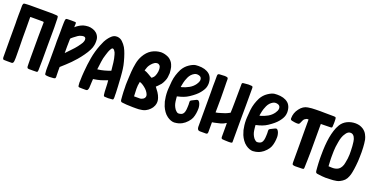

<svg xmlns="http://www.w3.org/2000/svg" viewBox="-16 -1510 4572 2298"><g transform="rotate(20 2270.0 -361.0)"><path d="M138.7 -554.7Q138.7 -498 139.6 -440.4Q139.6 -382.8 139.6 -325.2Q140.6 -270.5 141.6 -215.8Q142.6 -161.1 142.6 -106.4Q142.6 -86.9 142.6 -70.3Q141.6 -53.7 140.6 -34.2Q140.6 -30.3 139.6 -26.4Q138.7 -22.5 137.7 -18.6Q135.7 -10.7 130.9 -5.9Q126 -1 117.2 0Q95.7 0 58.6 0Q21.5 -1 18.6 -1Q10.7 -2 6.8 -6.8Q2.9 -11.7 2 -18.6Q2 -26.4 1 -33.2Q1 -41 1 -47.9Q1 -154.3 0 -256.8Q0 -359.4 0 -464.8Q0 -478.5 -1 -492.2Q-1 -505.9 -1 -519.5Q-1 -544.9 -1 -571.3Q0 -597.7 0 -623Q0 -637.7 0 -651.4Q0 -665 0 -678.7Q0 -683.6 0 -688.5Q1 -693.4 2 -697.3Q4.9 -710.9 8.8 -713.9Q13.7 -717.8 26.4 -718.8Q41 -719.7 55.7 -720.7Q70.3 -721.7 85 -721.7Q115.2 -721.7 160.2 -721.7Q205.1 -721.7 235.4 -721.7Q265.6 -721.7 294.9 -721.7Q309.6 -721.7 324.2 -721.7Q338.9 -721.7 354.5 -721.7Q372.1 -721.7 389.6 -720.7Q407.2 -719.7 424.8 -718.8Q438.5 -717.8 443.4 -713.9Q447.3 -710 448.2 -699.2Q449.2 -688.5 450.2 -677.7Q450.2 -667 450.2 -656.2Q451.2 -636.7 451.2 -616.2Q451.2 -595.7 452.1 -576.2Q452.1 -565.4 452.1 -554.7Q452.1 -543.9 452.1 -533.2Q452.1 -437.5 451.2 -341.8Q451.2 -246.1 451.2 -149.4Q450.2 -117.2 450.2 -87.9Q449.2 -59.6 449.2 -27.3Q449.2 -23.4 448.2 -20.5Q448.2 -16.6 447.3 -12.7Q446.3 -8.8 443.4 -4.9Q440.4 -2 435.5 -1Q429.7 0 392.6 0Q380.9 0 371.1 0Q350.6 0 337.9 0Q325.2 -1 319.3 -4.9Q313.5 -9.8 311.5 -23.4Q310.5 -29.3 310.5 -60.5Q309.6 -90.8 309.6 -133.8Q309.6 -198.2 309.6 -274.4Q309.6 -350.6 309.6 -397.5Q309.6 -441.4 310.5 -485.4Q311.5 -529.3 311.5 -573.2Q312.5 -587.9 309.6 -590.8Q307.6 -592.8 293 -592.8Q265.6 -592.8 222.7 -592.8Q179.7 -592.8 152.3 -592.8Q149.4 -592.8 146.5 -592.8Q143.6 -591.8 138.7 -591.8Q138.7 -591.8 138.7 -591.8Q138.7 -582 138.7 -573.2Q138.7 -563.5 138.7 -554.7Z M697.3 -674.8Q719.7 -691.4 744.1 -703.1Q769.5 -715.8 798.8 -719.7Q815.4 -722.7 832 -722.7Q845.7 -721.7 859.4 -720.7Q887.7 -715.8 914.1 -703.1Q941.4 -688.5 958 -664.1Q975.6 -638.7 978.5 -608.4Q979.5 -595.7 979.5 -583Q979.5 -560.5 975.6 -539.1Q969.7 -505.9 953.1 -473.6Q932.6 -432.6 903.3 -392.6Q875 -352.5 844.7 -317.4Q787.1 -251 735.4 -205.1Q684.6 -159.2 673.8 -149.4Q674.8 -126 673.8 -100.6Q673.8 -75.2 674.8 -51.8Q674.8 -45.9 674.8 -41Q675.8 -36.1 675.8 -31.2Q675.8 -12.7 671.9 -6.8Q667 -1 649.4 1Q624 2.9 601.6 3.9Q598.6 3.9 595.7 3.9Q575.2 3.9 552.7 0Q546.9 -2 543.9 -4.9Q540 -7.8 540 -14.6Q539.1 -25.4 538.1 -36.1Q537.1 -46.9 536.1 -57.6Q536.1 -77.1 536.1 -96.7Q536.1 -131.8 537.1 -168Q538.1 -225.6 537.1 -278.3Q537.1 -280.3 537.1 -310.5Q537.1 -340.8 537.1 -378.9Q536.1 -404.3 536.1 -428.7Q537.1 -453.1 537.1 -471.7Q538.1 -505.9 538.1 -541Q538.1 -576.2 538.1 -610.4Q539.1 -630.9 539.1 -664.1Q540 -696.3 543.9 -708Q546.9 -714.8 552.7 -717.8Q559.6 -719.7 566.4 -719.7Q588.9 -721.7 614.3 -720.7Q638.7 -718.8 661.1 -719.7Q669.9 -719.7 672.9 -716.8Q675.8 -713.9 676.8 -705.1Q676.8 -697.3 676.8 -691.4Q675.8 -686.5 675.8 -678.7Q675.8 -673.8 675.8 -668.9Q675.8 -664.1 675.8 -656.2Q675.8 -656.2 675.8 -656.2Q682.6 -662.1 687.5 -667Q692.4 -670.9 697.3 -674.8ZM681.6 -335Q703.1 -357.4 724.6 -379.9Q747.1 -402.3 767.6 -425.8Q782.2 -442.4 795.9 -460Q809.6 -478.5 822.3 -497.1Q829.1 -505.9 835 -516.6Q839.8 -526.4 843.8 -537.1Q851.6 -557.6 845.7 -575.2Q838.9 -592.8 817.4 -592.8Q803.7 -592.8 785.2 -586.9Q766.6 -582 749 -570.3Q730.5 -557.6 703.1 -536.1Q675.8 -514.6 675.8 -509.8Q675.8 -488.3 674.8 -462.9Q673.8 -436.5 673.8 -415Q673.8 -394.5 673.8 -372.1Q673.8 -350.6 673.8 -327.1Q673.8 -327.1 673.8 -327.1Q676.8 -330.1 678.7 -331.1Q680.7 -333 681.6 -335Z M1098.6 -150.4Q1097.7 -142.6 1095.7 -100.6Q1093.8 -58.6 1092.8 -39.1Q1092.8 -36.1 1091.8 -33.2Q1091.8 -30.3 1090.8 -27.3Q1087.9 -14.6 1083 -7.8Q1079.1 0 1065.4 1Q1047.9 1 1024.4 1Q1001 0 983.4 0Q971.7 -1 967.8 -4.9Q963.9 -8.8 962.9 -20.5Q960.9 -33.2 960.9 -45.9Q960 -51.8 960 -57.6Q960 -64.5 960.9 -71.3Q961.9 -87.9 961.9 -104.5Q961.9 -122.1 962.9 -138.7Q964.8 -152.3 964.8 -167Q965.8 -180.7 966.8 -195.3Q973.6 -287.1 989.3 -377Q1004.9 -466.8 1039.1 -553.7Q1050.8 -585 1065.4 -614.3Q1080.1 -643.6 1101.6 -669.9Q1108.4 -678.7 1117.2 -687.5Q1125 -697.3 1134.8 -704.1Q1160.2 -725.6 1193.4 -725.6Q1197.3 -725.6 1201.2 -725.6Q1239.3 -722.7 1266.6 -696.3Q1295.9 -668.9 1315.4 -635.7Q1334 -601.6 1346.7 -564.5Q1362.3 -520.5 1374 -475.6Q1386.7 -430.7 1392.6 -384.8Q1395.5 -368.2 1397.5 -341.8Q1400.4 -315.4 1402.3 -285.2Q1406.2 -229.5 1409.2 -171.9Q1412.1 -113.3 1413.1 -86.9Q1413.1 -73.2 1413.1 -60.5Q1414.1 -47.9 1414.1 -33.2Q1414.1 -28.3 1413.1 -23.4Q1413.1 -18.6 1412.1 -13.7Q1412.1 -7.8 1408.2 -4.9Q1405.3 -1 1400.4 -1Q1372.1 2 1347.7 2.9Q1345.7 2.9 1343.8 2.9Q1321.3 2.9 1298.8 1Q1296.9 0 1293.9 -2Q1291 -4.9 1290 -6.8Q1288.1 -9.8 1287.1 -13.7Q1286.1 -17.6 1286.1 -20.5Q1281.2 -51.8 1280.3 -104.5Q1279.3 -157.2 1274.4 -199.2Q1274.4 -199.2 1274.4 -199.2Q1224.6 -179.7 1188.5 -168.9Q1151.4 -158.2 1098.6 -150.4ZM1270.5 -319.3Q1266.6 -372.1 1259.8 -419.9Q1253.9 -468.8 1240.2 -514.6Q1236.3 -527.3 1231.4 -540Q1225.6 -551.8 1216.8 -562.5Q1207 -575.2 1196.3 -575.2Q1185.5 -575.2 1177.7 -561.5Q1170.9 -551.8 1166 -541Q1161.1 -530.3 1156.2 -518.6Q1152.3 -506.8 1148.4 -495.1Q1145.5 -482.4 1140.6 -470.7Q1125 -425.8 1119.1 -376Q1113.3 -326.2 1106.4 -277.3Q1107.4 -277.3 1107.4 -277.3Q1152.3 -282.2 1190.4 -293Q1228.5 -302.7 1270.5 -319.3Z M1907.2 -205.1Q1916 -180.7 1916 -156.2Q1916 -131.8 1906.2 -107.4Q1893.6 -76.2 1871.1 -54.7Q1849.6 -32.2 1820.3 -17.6Q1800.8 -7.8 1779.3 -3.9Q1757.8 0 1736.3 2Q1721.7 2.9 1702.1 2.9Q1694.3 2.9 1686.5 2.9Q1673.8 2.9 1660.2 2.9Q1619.1 2 1579.1 0Q1539.1 -2.9 1521.5 -5.9Q1513.7 -6.8 1508.8 -11.7Q1503.9 -15.6 1502 -23.4Q1502 -25.4 1501 -28.3Q1500 -31.2 1500 -34.2Q1498 -58.6 1496.1 -83Q1494.1 -107.4 1493.2 -131.8Q1492.2 -162.1 1492.2 -192.4Q1491.2 -205.1 1491.2 -216.8Q1491.2 -235.4 1492.2 -252.9Q1493.2 -287.1 1495.1 -320.3Q1497.1 -354.5 1499 -388.7Q1502.9 -443.4 1513.7 -498Q1523.4 -552.7 1550.8 -601.6Q1585.9 -664.1 1638.7 -696.3Q1692.4 -727.5 1753.9 -730.5Q1756.8 -730.5 1759.8 -730.5Q1779.3 -730.5 1804.7 -724.6Q1833 -716.8 1852.5 -707Q1871.1 -697.3 1889.6 -677.7Q1907.2 -659.2 1916 -637.7Q1922.9 -622.1 1927.7 -605.5Q1931.6 -588.9 1933.6 -572.3Q1937.5 -546.9 1937.5 -530.3Q1937.5 -524.4 1936.5 -520.5Q1935.5 -501 1932.6 -477.5Q1929.7 -455.1 1917 -426.8Q1905.3 -399.4 1890.6 -378.9Q1876 -360.4 1857.4 -342.8Q1837.9 -324.2 1835.9 -322.3Q1835.9 -322.3 1835.9 -322.3Q1856.4 -296.9 1877 -266.6Q1897.5 -235.4 1907.2 -205.1ZM1785.2 -441.4Q1798.8 -469.7 1802.7 -503.9Q1806.6 -538.1 1798.8 -561.5Q1793.9 -577.1 1778.3 -585.9Q1763.7 -594.7 1744.1 -589.8Q1734.4 -587.9 1723.6 -581.1Q1711.9 -574.2 1704.1 -566.4Q1670.9 -534.2 1658.2 -502.9Q1646.5 -470.7 1643.6 -459Q1672.9 -450.2 1698.2 -434.6Q1723.6 -419.9 1750 -404.3Q1761.7 -411.1 1770.5 -420.9Q1779.3 -429.7 1785.2 -441.4ZM1707 -124Q1712.9 -124 1719.7 -126Q1725.6 -127.9 1731.4 -130.9Q1754.9 -139.6 1763.7 -159.2Q1772.5 -177.7 1762.7 -200.2Q1746.1 -239.3 1705.1 -271.5Q1665 -303.7 1636.7 -309.6Q1626 -260.7 1627 -217.8Q1628.9 -173.8 1630.9 -124Q1630.9 -124 1630.9 -124Q1651.4 -124 1669.9 -124Q1688.5 -124 1707 -124Z M2119.1 -234.4Q2123 -207 2130.9 -187.5Q2138.7 -167 2154.3 -144.5Q2161.1 -135.7 2168.9 -128.9Q2175.8 -122.1 2184.6 -117.2Q2200.2 -108.4 2235.4 -120.1Q2269.5 -132.8 2275.4 -192.4Q2276.4 -205.1 2277.3 -221.7Q2278.3 -237.3 2278.3 -250Q2278.3 -255.9 2278.3 -260.7Q2278.3 -266.6 2277.3 -271.5Q2276.4 -287.1 2277.3 -296.9Q2279.3 -306.6 2293.9 -313.5Q2308.6 -319.3 2321.3 -327.1Q2334 -335 2346.7 -339.8Q2362.3 -346.7 2370.1 -341.8Q2377.9 -337.9 2386.7 -324.2Q2395.5 -310.5 2400.4 -289.1Q2405.3 -268.6 2405.3 -252Q2405.3 -219.7 2400.4 -188.5Q2395.5 -156.2 2383.8 -126Q2375 -102.5 2345.7 -69.3Q2316.4 -37.1 2285.2 -20.5Q2244.1 2 2196.3 4.9Q2192.4 5.9 2188.5 5.9Q2144.5 5.9 2097.7 -27.3Q2069.3 -47.9 2049.8 -76.2Q2030.3 -103.5 2016.6 -135.7Q2004.9 -167 1998 -192.4Q1992.2 -218.8 1988.3 -251Q1984.4 -284.2 1984.4 -317.4Q1984.4 -333 1985.4 -348.6Q1988.3 -397.5 1993.2 -446.3Q1998 -490.2 2010.7 -530.3Q2023.4 -570.3 2043 -609.4Q2071.3 -660.2 2117.2 -691.4Q2163.1 -722.7 2197.3 -727.5Q2213.9 -729.5 2232.4 -729.5Q2252 -729.5 2272.5 -727.5Q2313.5 -722.7 2343.8 -707Q2379.9 -688.5 2396.5 -659.2Q2414.1 -629.9 2417 -589.8Q2418 -582 2418 -573.2Q2418 -566.4 2417 -558.6Q2416 -542 2410.2 -523.4Q2399.4 -489.3 2365.2 -447.3Q2331.1 -404.3 2255.9 -354.5Q2225.6 -334 2190.4 -321.3Q2156.2 -308.6 2119.1 -300.8Q2117.2 -299.8 2117.2 -299.8Q2116.2 -299.8 2112.3 -298.8Q2112.3 -298.8 2112.3 -298.8Q2114.3 -282.2 2115.2 -266.6Q2116.2 -250 2119.1 -234.4ZM2128.9 -421.9Q2174.8 -434.6 2216.8 -458Q2259.8 -482.4 2287.1 -521.5Q2293.9 -530.3 2303.7 -550.8Q2313.5 -572.3 2308.6 -593.8Q2302.7 -620.1 2272.5 -627Q2242.2 -634.8 2216.8 -621.1Q2175.8 -598.6 2154.3 -552.7Q2133.8 -505.9 2128.9 -480.5Q2126 -465.8 2123 -451.2Q2120.1 -436.5 2117.2 -420.9Q2117.2 -420.9 2117.2 -420.9Q2121.1 -421.9 2124 -421.9Q2127 -421.9 2128.9 -421.9Z M2613.3 -25.4Q2613.3 -13.7 2608.4 -6.8Q2602.5 0 2591.8 0Q2572.3 -1 2552.7 0Q2534.2 1 2512.7 0Q2495.1 -1 2487.3 -12.7Q2478.5 -25.4 2478.5 -43.9Q2478.5 -66.4 2478.5 -95.7Q2478.5 -125 2478.5 -148.4Q2478.5 -166 2478.5 -220.7Q2478.5 -275.4 2478.5 -338.9Q2478.5 -417 2478.5 -485.4Q2477.5 -553.7 2477.5 -560.5Q2478.5 -591.8 2478.5 -624Q2478.5 -656.2 2478.5 -688.5Q2478.5 -689.5 2478.5 -691.4Q2478.5 -693.4 2478.5 -695.3Q2479.5 -710 2484.4 -714.8Q2489.3 -720.7 2503.9 -721.7Q2524.4 -721.7 2546.9 -723.6Q2570.3 -726.6 2589.8 -722.7Q2603.5 -719.7 2607.4 -715.8Q2611.3 -711.9 2612.3 -698.2Q2612.3 -675.8 2612.3 -654.3Q2613.3 -632.8 2613.3 -610.4Q2614.3 -584 2614.3 -543Q2615.2 -502.9 2615.2 -460Q2614.3 -395.5 2614.3 -339.8Q2613.3 -285.2 2613.3 -277.3Q2622.1 -278.3 2628.9 -279.3Q2635.7 -280.3 2642.6 -282.2Q2664.1 -288.1 2685.5 -294.9Q2707 -300.8 2728.5 -308.6Q2740.2 -312.5 2751 -318.4Q2761.7 -323.2 2772.5 -329.1Q2778.3 -332 2781.2 -334Q2784.2 -335.9 2784.2 -335.9Q2785.2 -360.4 2786.1 -397.5Q2787.1 -433.6 2787.1 -458Q2789.1 -516.6 2788.1 -571.3Q2787.1 -627 2789.1 -683.6Q2789.1 -687.5 2789.1 -692.4Q2789.1 -696.3 2789.1 -701.2Q2789.1 -710 2793 -713.9Q2795.9 -718.8 2804.7 -719.7Q2830.1 -723.6 2857.4 -724.6Q2865.2 -725.6 2873 -725.6Q2892.6 -725.6 2911.1 -723.6Q2919.9 -721.7 2922.9 -718.8Q2925.8 -714.8 2926.8 -705.1Q2926.8 -683.6 2926.8 -663.1Q2926.8 -647.5 2926.8 -630.9Q2926.8 -626 2926.8 -622.1Q2926.8 -548.8 2926.8 -476.6Q2926.8 -403.3 2925.8 -331.1Q2924.8 -257.8 2925.8 -181.6Q2926.8 -104.5 2925.8 -32.2Q2925.8 -27.3 2925.8 -22.5Q2925.8 -17.6 2925.8 -12.7Q2925.8 -5.9 2919.9 -2.9Q2913.1 -1 2906.2 0Q2894.5 1 2883.8 1Q2879.9 1 2876 1Q2861.3 0 2845.7 0Q2835 0 2823.2 -1Q2811.5 -1 2800.8 -2.9Q2795.9 -3.9 2791 -6.8Q2787.1 -9.8 2786.1 -14.6Q2785.2 -20.5 2784.2 -27.3Q2784.2 -34.2 2784.2 -40Q2784.2 -54.7 2784.2 -76.2Q2784.2 -97.7 2784.2 -120.1Q2784.2 -152.3 2784.2 -178.7Q2784.2 -205.1 2783.2 -205.1Q2753.9 -184.6 2716.8 -173.8Q2680.7 -164.1 2645.5 -157.2Q2637.7 -155.3 2629.9 -154.3Q2621.1 -152.3 2612.3 -151.4Q2612.3 -151.4 2613.3 -151.4Q2613.3 -146.5 2613.3 -99.6Q2613.3 -52.7 2613.3 -25.4Z M3121.1 -234.4Q3125 -207 3132.8 -187.5Q3140.6 -167 3156.2 -144.5Q3163.1 -135.7 3170.9 -128.9Q3177.7 -122.1 3186.5 -117.2Q3202.1 -108.4 3237.3 -120.1Q3271.5 -132.8 3277.3 -192.4Q3278.3 -205.1 3279.3 -221.7Q3280.3 -237.3 3280.3 -250Q3280.3 -255.9 3280.3 -260.7Q3280.3 -266.6 3279.3 -271.5Q3278.3 -287.1 3279.3 -296.9Q3281.2 -306.6 3295.9 -313.5Q3310.5 -319.3 3323.2 -327.1Q3335.9 -335 3348.6 -339.8Q3364.3 -346.7 3372.1 -341.8Q3379.9 -337.9 3388.7 -324.2Q3397.5 -310.5 3402.3 -289.1Q3407.2 -268.6 3407.2 -252Q3407.2 -219.7 3402.3 -188.5Q3397.5 -156.2 3385.7 -126Q3377 -102.5 3347.7 -69.3Q3318.4 -37.1 3287.1 -20.5Q3246.1 2 3198.2 4.9Q3194.3 5.9 3190.4 5.9Q3146.5 5.9 3099.6 -27.3Q3071.3 -47.9 3051.8 -76.2Q3032.2 -103.5 3018.6 -135.7Q3006.8 -167 3000 -192.4Q2994.1 -218.8 2990.2 -251Q2986.3 -284.2 2986.3 -317.4Q2986.3 -333 2987.3 -348.6Q2990.2 -397.5 2995.1 -446.3Q3000 -490.2 3012.7 -530.3Q3025.4 -570.3 3044.9 -609.4Q3073.2 -660.2 3119.1 -691.4Q3165 -722.7 3199.2 -727.5Q3215.8 -729.5 3234.4 -729.5Q3253.9 -729.5 3274.4 -727.5Q3315.4 -722.7 3345.7 -707Q3381.8 -688.5 3398.4 -659.2Q3416 -629.9 3418.9 -589.8Q3419.9 -582 3419.9 -573.2Q3419.9 -566.4 3418.9 -558.6Q3418 -542 3412.1 -523.4Q3401.4 -489.3 3367.2 -447.3Q3333 -404.3 3257.8 -354.5Q3227.5 -334 3192.4 -321.3Q3158.2 -308.6 3121.1 -300.8Q3119.1 -299.8 3119.1 -299.8Q3118.2 -299.8 3114.3 -298.8Q3114.3 -298.8 3114.3 -298.8Q3116.2 -282.2 3117.2 -266.6Q3118.2 -250 3121.1 -234.4ZM3130.9 -421.9Q3176.8 -434.6 3218.8 -458Q3261.7 -482.4 3289.1 -521.5Q3295.9 -530.3 3305.7 -550.8Q3315.4 -572.3 3310.5 -593.8Q3304.7 -620.1 3274.4 -627Q3244.1 -634.8 3218.8 -621.1Q3177.7 -598.6 3156.2 -552.7Q3135.7 -505.9 3130.9 -480.5Q3127.9 -465.8 3125 -451.2Q3122.1 -436.5 3119.1 -420.9Q3119.1 -420.9 3119.1 -420.9Q3123 -421.9 3126 -421.9Q3128.9 -421.9 3130.9 -421.9Z M3844.7 -562.5Q3843.8 -477.5 3844.7 -393.6Q3845.7 -308.6 3844.7 -224.6Q3843.8 -168.9 3842.8 -123Q3841.8 -77.1 3839.8 -22.5Q3839.8 -7.8 3835.9 -3.9Q3832 0 3818.4 1Q3803.7 2 3774.4 2Q3744.1 2.9 3729.5 2.9Q3724.6 2.9 3718.8 2Q3713.9 1 3708 0Q3698.2 -2 3694.3 -6.8Q3690.4 -10.7 3690.4 -22.5Q3689.5 -32.2 3689.5 -34.2Q3689.5 -35.2 3689.5 -45.9Q3689.5 -147.5 3689.5 -248Q3689.5 -349.6 3688.5 -451.2Q3688.5 -460.9 3688.5 -474.6Q3688.5 -488.3 3688.5 -502.9Q3688.5 -529.3 3688.5 -552.7Q3688.5 -575.2 3688.5 -578.1Q3680.7 -578.1 3674.8 -578.1Q3668.9 -578.1 3663.1 -576.2Q3638.7 -565.4 3627.9 -546.9Q3618.2 -529.3 3608.4 -504.9Q3604.5 -496.1 3598.6 -491.2Q3592.8 -487.3 3583 -487.3Q3563.5 -486.3 3543.9 -489.3Q3524.4 -491.2 3505.9 -496.1Q3495.1 -500 3491.2 -504.9Q3487.3 -509.8 3487.3 -521.5Q3487.3 -589.8 3530.3 -645.5Q3572.3 -702.1 3631.8 -710.9Q3655.3 -714.8 3678.7 -716.8Q3703.1 -718.8 3726.6 -718.8Q3757.8 -719.7 3789.1 -719.7Q3815.4 -719.7 3842.8 -718.8Q3900.4 -718.8 3959 -717.8Q3980.5 -717.8 3984.4 -711.9Q3988.3 -706.1 3989.3 -689.5Q3990.2 -677.7 3990.2 -660.2Q3990.2 -653.3 3990.2 -644.5Q3989.3 -617.2 3988.3 -598.6Q3988.3 -587.9 3983.4 -584Q3978.5 -580.1 3966.8 -580.1Q3938.5 -579.1 3916 -579.1Q3893.6 -578.1 3864.3 -578.1Q3860.4 -578.1 3855.5 -578.1Q3849.6 -578.1 3844.7 -578.1Q3844.7 -578.1 3844.7 -578.1Q3844.7 -573.2 3844.7 -569.3Q3844.7 -565.4 3844.7 -562.5Z M3993.2 -458Q4002 -506.8 4015.6 -549.8Q4028.3 -592.8 4053.7 -635.7Q4082 -680.7 4129.9 -704.1Q4177.7 -727.5 4235.4 -727.5Q4265.6 -726.6 4289.1 -719.7Q4312.5 -711.9 4331.1 -700.2Q4365.2 -677.7 4382.8 -644.5Q4400.4 -611.3 4406.2 -584Q4410.2 -560.5 4413.1 -535.2Q4416 -510.7 4417 -486.3Q4418.9 -456.1 4418.9 -426.8Q4418.9 -396.5 4418 -366.2Q4417 -338.9 4416 -311.5Q4414.1 -285.2 4411.1 -257.8Q4409.2 -234.4 4405.3 -210.9Q4402.3 -187.5 4397.5 -165Q4394.5 -150.4 4390.6 -135.7Q4385.7 -121.1 4380.9 -107.4Q4369.1 -75.2 4347.7 -52.7Q4325.2 -30.3 4294.9 -15.6Q4276.4 -5.9 4254.9 -2Q4234.4 2 4213.9 3.9Q4193.4 4.9 4172.9 5.9Q4152.3 5.9 4132.8 6.8Q4125 7.8 4118.2 7.8Q4095.7 7.8 4070.3 4.9Q4034.2 1 4007.8 -2.9Q3999 -4.9 3994.1 -9.8Q3988.3 -14.6 3987.3 -23.4Q3986.3 -25.4 3986.3 -27.3Q3985.4 -30.3 3985.4 -32.2Q3983.4 -55.7 3981.4 -80.1Q3979.5 -103.5 3978.5 -127Q3977.5 -157.2 3976.6 -184.6Q3976.6 -209 3976.6 -223.6Q3976.6 -225.6 3976.6 -227.5Q3976.6 -294.9 3980.5 -349.6Q3984.4 -405.3 3993.2 -458ZM4187.5 -134.8Q4211.9 -139.6 4230.5 -152.3Q4249 -166 4260.7 -187.5Q4267.6 -200.2 4272.5 -213.9Q4276.4 -228.5 4279.3 -242.2Q4292 -301.8 4293 -349.6Q4293.9 -396.5 4290 -458Q4289.1 -477.5 4284.2 -511.7Q4280.3 -544.9 4265.6 -570.3Q4257.8 -583 4246.1 -591.8Q4234.4 -600.6 4217.8 -600.6Q4185.5 -601.6 4162.1 -568.4Q4137.7 -535.2 4128.9 -504.9Q4119.1 -474.6 4114.3 -443.4Q4108.4 -412.1 4104.5 -380.9Q4101.6 -358.4 4100.6 -327.1Q4099.6 -295.9 4099.6 -262.7Q4099.6 -242.2 4099.6 -234.4Q4099.6 -225.6 4100.6 -205.1Q4100.6 -187.5 4102.5 -169.9Q4103.5 -152.3 4104.5 -133.8Q4127 -132.8 4147.5 -131.8Q4168 -130.9 4187.5 -134.8Z"/></g></svg>

Font: KARPATY Font
Style: Regular
Weight: 400
Designer: Inna Sieryk
Version: Version 1.1